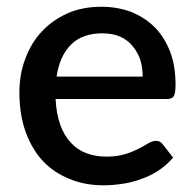

<svg xmlns="http://www.w3.org/2000/svg" viewBox="-20 -538 571 565"><path d="M146.5 -312.5H399.9Q399.9 -339.4 392.6 -362.8Q384.8 -384.8 369.6 -403.3Q355 -420.9 332.5 -430.7Q310.5 -439.9 280.8 -439.9Q222.2 -439.9 189 -406.7Q155.3 -373 146.5 -312.5ZM471.2 -246.6H143.6Q145.5 -204.6 157.2 -171.4Q168 -140.1 188 -118.7Q208 -96.7 233.9 -87.4Q260.3 -77.1 293.5 -77.1Q324.7 -77.1 348.1 -84.5Q366.2 -89.4 388.2 -100.6Q399.4 -106 417 -116.7Q429.2 -123.5 439 -123.5Q451.7 -123.5 459 -113.3L489.3 -74.2Q471.2 -52.7 446.3 -36.1Q423.8 -21 395.5 -11.2Q364.3 0 339.8 2.9Q311.5 7.3 284.7 7.3Q230.5 7.3 186.5 -10.7Q140.1 -28.8 107.9 -62.5Q75.7 -95.7 56.2 -147.9Q37.1 -199.2 37.1 -265.6Q37.1 -320.3 54.2 -364.3Q71.8 -412.1 102.1 -444.3Q132.3 -477.5 178.2 -498.5Q221.7 -518.1 278.8 -518.1Q325.2 -518.1 366.2 -502.9Q406.7 -486.3 435.1 -458Q463.4 -429.7 480.5 -386.2Q496.6 -343.8 496.6 -288.6Q496.6 -263.2 491.2 -254.9Q485.8 -246.6 471.2 -246.6Z"/></svg>

Font: Lato-SemiBold
Style: Regular
Weight: 500
Designer: Lukasz Dziedzic with Adam Twardoch and Botio Nikoltchev
Foundry: tyPoland Lukasz Dziedzic
Version: ""